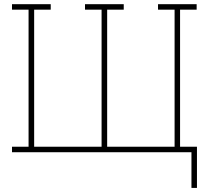

<svg xmlns="http://www.w3.org/2000/svg" viewBox="-20 -731 1020 922"><path d="M899.4 171.4V0H37.6V-26.4H117.2V-684.6H37.6V-710.9H223.6V-684.6H144V-26.4H467.8V-684.6H388.2V-710.9H574.2V-684.6H494.6V-26.4H818.4V-684.6H738.8V-710.9H924.3V-684.6H844.7V-26.4H925.8V171.4Z"/></svg>

Font: Roboto Slab LO Thin
Style: Regular
Weight: 250
Designer: Google
Version: Version 2.00;September 28, 2018;FontCreator 11.5.0.2427 64-b